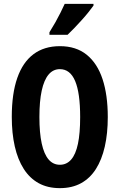

<svg xmlns="http://www.w3.org/2000/svg" viewBox="-20 -964 619 994"><path d="M538 -358Q538 -273 522.5 -205Q507 -137 476.5 -89Q446 -41 399.5 -15.5Q353 10 290 10Q227 10 180.5 -15.5Q134 -41 103 -89.5Q72 -138 56.5 -206Q41 -274 41 -359Q41 -479 69.5 -560.5Q98 -642 153.5 -683.5Q209 -725 290 -725Q374 -725 429 -680.5Q484 -636 511 -554Q538 -472 538 -358ZM184 -358Q184 -276 196 -221Q208 -166 231.5 -138.5Q255 -111 290 -111Q325 -111 348.5 -138Q372 -165 383.5 -219.5Q395 -274 395 -358Q395 -483 369 -544.5Q343 -606 290 -606Q255 -606 231.5 -578Q208 -550 196 -495Q184 -440 184 -358ZM464 -935Q454 -921 438.5 -901.5Q423 -882 404 -861Q385 -840 366 -820Q347 -800 330 -784H236V-797Q253 -824 267 -849Q281 -874 293 -898Q305 -922 315 -944H464Z"/></svg>

Font: Noto Sans Display ExtraCondensed
Style: Bold
Weight: 700
Width: 2
Designer: Monotype Design Team
Foundry: Monotype Imaging Inc.
Version: Version 2.003